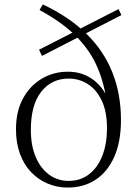

<svg xmlns="http://www.w3.org/2000/svg" viewBox="-20 -831 625 865"><path d="M285 14Q237 14 194.5 -4Q152 -22 120 -55.5Q88 -89 70 -138Q52 -187 52 -248Q52 -330 84 -388Q116 -446 169 -477Q222 -508 286 -508Q353 -508 403 -469.5Q453 -431 476 -360L463 -356Q452 -449 420 -525Q388 -601 325.5 -665Q263 -729 158 -786L173 -811Q290 -756 368.5 -679.5Q447 -603 486 -505.5Q525 -408 525 -290Q525 -193 495 -125Q465 -57 411 -21.5Q357 14 285 14ZM289 -16Q343 -16 382 -46.5Q421 -77 441.5 -130.5Q462 -184 462 -253Q462 -328 438.5 -377.5Q415 -427 376 -452Q337 -477 289 -477Q213 -477 166 -418Q119 -359 119 -246Q119 -175 141 -123.5Q163 -72 201.5 -44Q240 -16 289 -16ZM169 -579 156 -607 514 -790 527 -763Z"/></svg>

Font: Noto Serif KR ExtraLight ExtraLight
Style: Regular
Weight: 250
Version: Version 2.003-H1;hotconv 1.1.1;makeotfexe 2.6.0